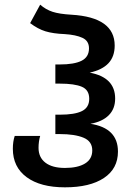

<svg xmlns="http://www.w3.org/2000/svg" viewBox="-20 -792 570 822"><path d="M35 -155Q35 -186 43 -210H152Q145 -186 145 -159Q145 -118 174.5 -95.5Q204 -73 258 -73Q313 -73 344 -92Q375 -111 375 -148Q375 -187 337.5 -202.5Q300 -218 236 -218H217V-301H236Q300 -301 331 -316.5Q362 -332 362 -369Q362 -407 330.5 -420.5Q299 -434 236 -434H217V-516H235Q298 -516 329.5 -532Q361 -548 361 -585Q361 -617 333 -630Q305 -643 257 -646Q207 -648 174.5 -658Q142 -668 109 -693L152 -772Q176 -751 205 -741.5Q234 -732 286 -729Q471 -718 471 -597Q471 -550 444.5 -521.5Q418 -493 364 -481Q473 -461 473 -370Q473 -326 445.5 -298.5Q418 -271 367 -262Q485 -244 485 -143Q485 -70 425 -30Q365 10 258 10Q153 10 94 -33.5Q35 -77 35 -155Z"/></svg>

Font: Noto Sans Georgian Medium Narrow
Style: Regular
Weight: 500
Width: 4
Designer: Monotype Design team
Foundry: Monotype Imaging Inc.
Version: Version 1.000